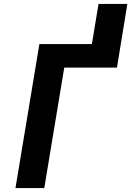

<svg xmlns="http://www.w3.org/2000/svg" viewBox="-20 -960 670 980"><path d="M59 0 181 -735H449L483 -940H630L577 -615H308L206 0Z"/></svg>

Font: Iosevka Curly Heavy Extended
Style: Italic
Weight: 900
Width: 7
Italic angle: -9°
Monospace: yes
Designer: Belleve Invis
Foundry: Belleve Invis
Version: Version 11.1.0; ttfautohint (v1.8.3)